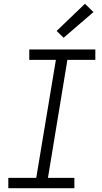

<svg xmlns="http://www.w3.org/2000/svg" viewBox="-20 -997 540 1017"><path d="M24 0V-55H172L276 -680H135V-735H485V-680H337L234 -55H374V0ZM317 -797 280 -833 430 -977 475 -933Z"/></svg>

Font: Iosevka SS04 Light Oblique
Style: Regular
Weight: 300
Italic angle: -9°
Monospace: yes
Designer: Belleve Invis
Foundry: Belleve Invis
Version: Version 19.0.0; ttfautohint (v1.8.4)